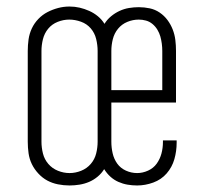

<svg xmlns="http://www.w3.org/2000/svg" viewBox="-20 -560 640 588"><path d="M193 8Q175 8 157.5 4.5Q140 1 125 -7Q110 -15 97.5 -28.5Q85 -42 77.5 -57.5Q70 -73 67.5 -90.5Q65 -108 65 -126V-404Q65 -422 67.5 -439.5Q70 -457 77.5 -473Q85 -489 97.5 -502Q110 -515 125.5 -523Q141 -531 158 -535.5Q175 -540 193 -540Q209 -540 224 -536.5Q239 -533 253.5 -526.5Q268 -520 280 -510Q292 -500 300 -487Q308 -500 320 -510Q332 -520 346 -526.5Q360 -533 375 -535.5Q390 -538 405 -538Q422 -538 438.5 -534.5Q455 -531 469 -521.5Q483 -512 493 -498.5Q503 -485 509 -469.5Q515 -454 517 -437.5Q519 -421 519 -404V-246H321V-126Q321 -108 325 -90.5Q329 -73 339 -59Q349 -45 365.5 -37.5Q382 -30 400 -30Q417 -30 433.5 -37.5Q450 -45 460 -59Q470 -73 474.5 -90Q479 -107 479 -125Q479 -126 479 -127.5Q479 -129 479 -130H521Q521 -128 521 -126Q521 -124 521 -123Q521 -97 514 -72.5Q507 -48 490.5 -29Q474 -10 449.5 -1Q425 8 400 8Q385 8 370.5 5.5Q356 3 342.5 -3Q329 -9 318 -19Q307 -29 299 -42Q291 -29 279 -19Q267 -9 253 -3Q239 3 223.5 5.5Q208 8 193 8ZM321 -284H477V-404Q477 -415 475.5 -426.5Q474 -438 471 -448.5Q468 -459 462 -469Q456 -479 447 -486.5Q438 -494 427 -497Q416 -500 405 -500Q387 -500 370 -493Q353 -486 341.5 -472Q330 -458 325.5 -440Q321 -422 321 -404ZM193 -30Q211 -30 228.5 -37Q246 -44 258 -58Q270 -72 274.5 -90Q279 -108 279 -126V-404Q279 -422 274.5 -440.5Q270 -459 258 -473Q246 -487 228 -493.5Q210 -500 192 -500Q174 -500 156.5 -493Q139 -486 127.5 -472Q116 -458 111.5 -440Q107 -422 107 -404V-126Q107 -108 111.5 -90Q116 -72 128 -58Q140 -44 157.5 -37Q175 -30 193 -30Z"/></svg>

Font: Iosevka Curly Slab XLtEx
Style: Regular
Weight: 200
Width: 7
Monospace: yes
Designer: Belleve Invis
Foundry: Belleve Invis
Version: Version 11.1.0; ttfautohint (v1.8.3)